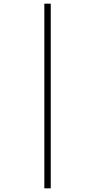

<svg xmlns="http://www.w3.org/2000/svg" viewBox="-20 -782 522 1048"><path d="M222 -762H257V246H222Z"/></svg>

Font: Noto Sans Ethiopic SemiCondensed ExtraLight
Style: Regular
Weight: 200
Width: 4
Designer: Monotype Design Team
Foundry: Monotype Imaging Inc.
Version: Version 2.102; ttfautohint (v1.8.4.7-5d5b)